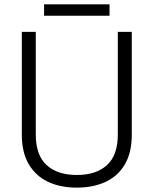

<svg xmlns="http://www.w3.org/2000/svg" viewBox="-20 -846 704 880"><path d="M332 14Q257 14 200.5 -12.5Q144 -39 112 -93Q80 -147 80 -229V-700H144V-229Q144 -135 193.5 -89.5Q243 -44 332 -44Q421 -44 470.5 -89.5Q520 -135 520 -229V-700H584V-229Q584 -147 552.5 -93Q521 -39 464 -12.5Q407 14 332 14ZM482 -774H182V-826H482Z"/></svg>

Font: Space Grotesk Variable Light
Style: Regular
Weight: 300
Designer: Florian Karsten
Foundry: Florian Karsten
Version: Version 2.000